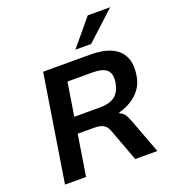

<svg xmlns="http://www.w3.org/2000/svg" viewBox="-163 -1066 1083 1192"><g transform="rotate(-20 378.0 -469.5)"><path d="M61 0 173 -705H483Q567 -705 621.5 -680.5Q676 -656 698.5 -607.5Q721 -559 710 -486Q703 -437 678 -401.5Q653 -366 615 -342Q577 -318 531 -306L530 -300L535 -298Q551 -291 562.5 -275.5Q574 -260 586 -227L671 0H525L446 -212Q438 -235 425 -247.5Q412 -260 394 -265Q376 -270 349 -270H243L200 0ZM259 -376H430Q495 -376 529 -403.5Q563 -431 572 -488Q581 -545 554 -570.5Q527 -596 460 -596H294ZM408 -765 553 -939H701L512 -765Z"/></g></svg>

Font: Nunito Sans 6pt
Style: Bold Italic
Weight: 700
Italic angle: -9°
Version: Version 3.101;gftools[0.9.27]